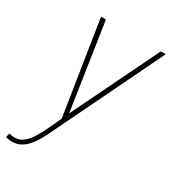

<svg xmlns="http://www.w3.org/2000/svg" viewBox="-222 -624 833 932"><g transform="rotate(30 194.0 -158.0)"><path d="M169.4 -50.3 401.4 -527.8H429.2L131.3 87.4Q121.1 108.9 108.4 130.9Q95.7 152.8 79.6 171.1Q63.5 189.5 42.7 201.2Q22 212.9 -6.3 212.9Q-15.6 213.4 -24.2 211.9Q-32.7 210.4 -41 208L-36.1 185.1Q-29.8 186 -22.2 187.7Q-14.6 189.5 -8.3 189.5Q22 190.4 43.5 173.1Q64.9 155.8 80.1 131.3Q95.2 106.9 106.9 84ZM93.3 -528.8 168.9 -29.3 172.4 -3.9 150.4 9.8 65.9 -528.8Z"/></g></svg>

Font: Roboto Condensed Thin
Style: Italic
Weight: 250
Italic angle: -12°
Designer: Christian Robertson
Foundry: Google
Version: Version 3.008; 2023